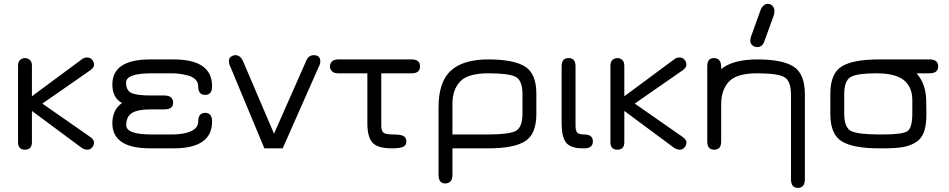

<svg xmlns="http://www.w3.org/2000/svg" viewBox="-20 -751 4805 972"><path d="M438.5 -56.6Q456.1 -43 456.1 -29.3Q456.1 -15.6 446.3 -4.4Q436.5 6.8 422.4 6.8Q408.2 6.8 394.5 -2L141.6 -189.5V-31.2Q141.6 6.8 106.4 6.8Q71.3 6.8 71.3 -31.2V-418Q71.3 -438.5 82 -447.8Q92.8 -457 106.4 -457Q120.1 -457 130.9 -447.8Q141.6 -438.5 141.6 -418V-263.7L393.6 -450.2Q405.3 -460 420.9 -460Q436.5 -460 446.3 -448.7Q456.1 -437.5 456.1 -423.3Q456.1 -409.2 437.5 -395.5L194.3 -226.6Z M811.5 -197.3H744.1Q677.7 -197.3 648.4 -179.2Q619.1 -161.1 619.1 -117.2Q619.1 -70.3 748 -70.3H851.6Q888.7 -70.3 921.9 -78.1Q983.4 -93.8 983.4 -135.7Q983.4 -179.7 1018.6 -179.7Q1053.7 -179.7 1053.7 -135.7Q1053.7 0 858.4 0H741.2Q548.8 0 548.8 -127Q548.8 -195.3 597.7 -229.5Q548.8 -255.9 548.8 -323.2Q548.8 -450.2 741.2 -450.2H858.4Q1053.7 -450.2 1053.7 -314.5Q1053.7 -270.5 1018.6 -270.5Q983.4 -270.5 983.4 -314.5Q983.4 -335 968.8 -349.1Q954.1 -363.3 930.7 -369.1Q888.7 -379.9 851.6 -379.9H748Q618.2 -379.9 618.2 -333Q618.2 -293.9 644.5 -280.8Q670.9 -267.6 744.1 -267.6H811.5Q856.4 -267.6 856.4 -230.5Q856.4 -197.3 811.5 -197.3Z M1318.4 0 1142.6 -421.9Q1138.7 -431.6 1138.7 -443.4Q1138.7 -455.1 1148.9 -463.4Q1159.2 -471.7 1171.9 -471.7Q1195.3 -471.7 1209 -444.3L1367.2 -74.2L1531.2 -445.3Q1543 -471.7 1568.4 -471.7Q1601.6 -471.7 1601.6 -439.5Q1601.6 -430.7 1597.7 -421.9L1411.1 0Z M1963.9 0Q1891.6 0 1865.7 -28.8Q1839.8 -57.6 1839.8 -127V-379.9H1692.4Q1669.9 -379.9 1660.2 -390.6Q1650.4 -401.4 1650.4 -415Q1650.4 -428.7 1660.2 -439.5Q1669.9 -450.2 1692.4 -450.2H2064.5Q2106.4 -450.2 2106.4 -415Q2106.4 -379.9 2064.5 -379.9H1910.2V-114.3Q1910.2 -87.9 1921.9 -79.1Q1933.6 -70.3 1969.7 -70.3Q2005.9 -70.3 2021.5 -63Q2037.1 -55.7 2037.1 -35.2Q2037.1 -14.6 2020 -7.3Q2002.9 0 1963.9 0Z M2270.5 -226.6V-70.3H2452.1Q2557.6 -70.3 2591.3 -88.4Q2625 -106.4 2625 -176.8V-273.4Q2625 -343.8 2590.8 -361.8Q2556.6 -379.9 2452.6 -379.9Q2348.6 -379.9 2309.6 -338.4Q2270.5 -296.9 2270.5 -226.6ZM2695.3 -276.4V-173.8Q2695.3 -71.3 2637.7 -35.6Q2580.1 0 2452.1 0H2270.5V133.8Q2270.5 177.7 2233.4 177.7Q2200.2 177.7 2200.2 133.8V-208Q2200.2 -336.9 2262.7 -393.6Q2325.2 -450.2 2452.1 -450.2Q2579.1 -450.2 2637.2 -414.6Q2695.3 -378.9 2695.3 -276.4Z M2937.5 0H2930.7Q2868.2 0 2845.7 -29.3Q2823.2 -58.6 2823.2 -127V-416Q2823.2 -457 2858.4 -457Q2893.6 -457 2893.6 -416V-115.2Q2893.6 -88.9 2902.3 -79.6Q2911.1 -70.3 2937.5 -70.3Q2981.4 -70.3 2981.4 -35.2Q2981.4 0 2937.5 0Z M3437.5 -56.6Q3455.1 -43 3455.1 -29.3Q3455.1 -15.6 3445.3 -4.4Q3435.5 6.8 3421.4 6.8Q3407.2 6.8 3393.6 -2L3140.6 -189.5V-31.2Q3140.6 6.8 3105.5 6.8Q3070.3 6.8 3070.3 -31.2V-418Q3070.3 -438.5 3081.1 -447.8Q3091.8 -457 3105.5 -457Q3119.1 -457 3129.9 -447.8Q3140.6 -438.5 3140.6 -418V-263.7L3392.6 -450.2Q3404.3 -460 3419.9 -460Q3435.5 -460 3445.3 -448.7Q3455.1 -437.5 3455.1 -423.3Q3455.1 -409.2 3436.5 -395.5L3193.4 -226.6Z M3867.2 -731.4Q3881.8 -731.4 3891.1 -720.7Q3900.4 -710 3900.4 -697.3Q3900.4 -684.6 3897.5 -673.8L3849.6 -542Q3839.8 -512.7 3813.5 -512.7Q3798.8 -512.7 3788.6 -522Q3778.3 -531.2 3778.3 -543Q3778.3 -554.7 3782.2 -566.4L3830.1 -699.2Q3842.8 -731.4 3867.2 -731.4ZM3630.9 -223.6V-34.2Q3630.9 6.8 3595.7 6.8Q3560.5 6.8 3560.5 -34.2V-415Q3560.5 -457 3593.8 -457Q3630.9 -457 3630.9 -412.1V-401.4Q3691.4 -450.2 3815.4 -450.2Q3939.5 -450.2 3997.1 -414.1Q4054.7 -377.9 4054.7 -273.4V156.2Q4054.7 200.2 4019.5 200.2Q3984.4 200.2 3984.4 156.2V-270.5Q3984.4 -341.8 3950.2 -360.8Q3916 -379.9 3812.5 -379.9Q3709 -379.9 3669.9 -337.4Q3630.9 -294.9 3630.9 -223.6Z M4685.5 -450.2Q4729.5 -450.2 4729.5 -415Q4729.5 -379.9 4685.5 -379.9H4620.1Q4667 -327.1 4668.9 -244.1L4669.9 -172.9Q4669.9 -117.2 4657.7 -83Q4645.5 -48.8 4616.7 -30.8Q4587.9 -12.7 4550.8 -6.3Q4513.7 0 4452.1 0H4430.7Q4298.8 0 4241.2 -35.6Q4183.6 -71.3 4183.6 -173.8V-276.4Q4183.6 -378.9 4241.2 -414.6Q4298.8 -450.2 4430.7 -450.2ZM4253.9 -273.4V-176.8Q4253.9 -106.4 4287.6 -88.4Q4321.3 -70.3 4430.7 -70.3H4452.1Q4549.8 -70.3 4574.2 -87.4Q4598.6 -104.5 4598.6 -176.8V-244.1Q4598.6 -310.5 4555.7 -345.2Q4512.7 -379.9 4417 -379.9Q4321.3 -379.9 4287.6 -361.8Q4253.9 -343.8 4253.9 -273.4Z"/></svg>

Font: Jura
Style: DemiBold
Weight: 600
Version: Version 2.5